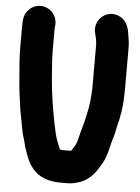

<svg xmlns="http://www.w3.org/2000/svg" viewBox="-61 -768 745 1019"><g transform="rotate(5 311.5 -258.5)"><path d="M58.4 -700.6C40.8 -685.7 29.9 -666 27.1 -642.6L26.1 -631C25.3 -620.7 25 -612.7 25 -605V-496C25 -428.5 29.6 -392.9 35.1 -326.2C38.2 -273.4 46.3 -218.4 52.2 -176.5C56.6 -144.7 66.6 -101.5 71.3 -71.8C77.2 -39.2 82.2 -22.3 89.9 2.7L95.9 26.6C99.7 39.6 103.3 50.2 107.6 61.8C118.2 89.9 126.5 115.9 150.7 143.9C182.7 184.7 236.6 204 299 204H337C362.2 204 382.5 198 399.5 192.8C461.6 172.2 491.7 120.9 516.8 76.2C539.2 35.6 545.8 -21.5 558.5 -56.5C565.8 -76.5 571.9 -118.4 576.9 -134.6C583.7 -156.6 585.2 -175.6 589.6 -197.5C596.3 -237.6 598 -280.7 598 -323V-536C598 -553.9 597.1 -569.5 594.6 -583.3L591.8 -599.6C587.7 -635.4 579.7 -679.7 538.6 -701.2C491 -726 441.2 -703.9 421.1 -665C411.3 -646.1 408.3 -623 415 -600C418 -589.6 418.5 -585.2 421.4 -573.4L423.2 -558.9C423.8 -554.1 424.3 -549.9 425 -545.2V-303C422.8 -275.9 422 -248.2 418.3 -226L414.5 -200.9C408 -174.2 401.6 -134 394.2 -111.7C386.5 -87 378.2 -50.7 371 -24C364.7 -4.1 362.3 -0.5 351.2 16.1C342.2 29.6 344.3 31 337 31H293C290.4 30.5 287.4 29.9 281.5 28.5C278.2 21.2 273.4 9.7 269.3 -1.1C255.8 -34.9 250.3 -61.9 241.5 -103.9C226.5 -182 214.4 -250.8 206.9 -338.8C203 -405.2 198 -436.3 198 -496V-605C198 -607 198.2 -609.7 198.9 -615.3L199.9 -626.9C201.8 -650.1 194.5 -672 179.8 -689.9C150.5 -725.4 96.4 -732.7 58.4 -700.6Z"/></g></svg>

Font: Smoothie
Style: Bd
Weight: 700
Foundry: Cannot Into Space Fonts
Version: Version 0.8